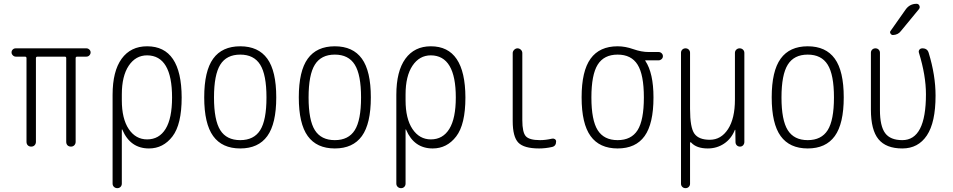

<svg xmlns="http://www.w3.org/2000/svg" viewBox="-20 -775 5040 1015"><path d="M63.5 -475.6Q54.7 -475.6 47.9 -482.4Q41 -489.3 41 -498Q41 -506.8 47.4 -513.2Q53.7 -519.5 63.5 -519.5H436.5Q445.3 -519.5 452.1 -513.2Q459 -506.8 459 -498Q459 -489.3 452.6 -482.4Q446.3 -475.6 436.5 -475.6H388.7Q379.9 -475.6 379.9 -467.8V-25.4Q379.9 -14.6 373 -7.3Q366.2 0 355 0Q343.8 0 336.9 -6.8Q330.1 -13.7 330.1 -25.4V-467.8Q330.1 -475.6 322.3 -475.6H178.7Q169.9 -475.6 169.9 -467.8V-25.4Q169.9 -14.6 163.1 -7.3Q156.2 0 145 0Q133.8 0 127 -6.8Q120.1 -13.7 120.1 -25.4V-467.8Q120.1 -475.6 111.3 -475.6Z M624 -275.4V-245.1Q624 -147.5 660.6 -92.8Q697.3 -38.1 757.8 -38.1Q821.3 -38.1 855.5 -93.8Q889.6 -149.4 889.6 -259.8Q889.6 -481.4 757.8 -482.4Q697.3 -482.4 660.6 -427.7Q624 -373 624 -275.4ZM575.2 195.3V-273.4Q575.2 -398.4 623 -464.4Q670.9 -530.3 757.8 -530.3Q939.5 -530.3 940.4 -259.8Q940.4 -117.2 891.6 -53.7Q842.8 9.8 767.6 9.8Q668.9 9.8 627 -88.9Q627 -90.8 626 -90.8Q624 -90.8 624 -89.8V195.3Q624 206.1 617.2 212.9Q610.4 219.7 600.1 219.7Q589.8 219.7 582.5 212.9Q575.2 206.1 575.2 195.3Z M1355.5 -433.1Q1322.3 -486.3 1250 -486.3Q1177.7 -486.3 1144.5 -433.1Q1111.3 -379.9 1111.3 -259.8Q1111.3 -139.6 1144.5 -86.9Q1177.7 -34.2 1250 -34.2Q1322.3 -34.2 1355.5 -86.9Q1388.7 -139.6 1388.7 -259.8Q1388.7 -379.9 1355.5 -433.1ZM1393.1 -55.7Q1345.7 9.8 1250 9.8Q1154.3 9.8 1106.9 -55.7Q1059.6 -121.1 1059.6 -260.3Q1059.6 -399.4 1106.9 -464.8Q1154.3 -530.3 1250 -530.3Q1345.7 -530.3 1393.1 -464.8Q1440.4 -399.4 1440.4 -260.3Q1440.4 -121.1 1393.1 -55.7Z M1855.5 -433.1Q1822.3 -486.3 1750 -486.3Q1677.7 -486.3 1644.5 -433.1Q1611.3 -379.9 1611.3 -259.8Q1611.3 -139.6 1644.5 -86.9Q1677.7 -34.2 1750 -34.2Q1822.3 -34.2 1855.5 -86.9Q1888.7 -139.6 1888.7 -259.8Q1888.7 -379.9 1855.5 -433.1ZM1893.1 -55.7Q1845.7 9.8 1750 9.8Q1654.3 9.8 1606.9 -55.7Q1559.6 -121.1 1559.6 -260.3Q1559.6 -399.4 1606.9 -464.8Q1654.3 -530.3 1750 -530.3Q1845.7 -530.3 1893.1 -464.8Q1940.4 -399.4 1940.4 -260.3Q1940.4 -121.1 1893.1 -55.7Z M2124 -275.4V-245.1Q2124 -147.5 2160.6 -92.8Q2197.3 -38.1 2257.8 -38.1Q2321.3 -38.1 2355.5 -93.8Q2389.6 -149.4 2389.6 -259.8Q2389.6 -481.4 2257.8 -482.4Q2197.3 -482.4 2160.6 -427.7Q2124 -373 2124 -275.4ZM2075.2 195.3V-273.4Q2075.2 -398.4 2123 -464.4Q2170.9 -530.3 2257.8 -530.3Q2439.5 -530.3 2440.4 -259.8Q2440.4 -117.2 2391.6 -53.7Q2342.8 9.8 2267.6 9.8Q2168.9 9.8 2127 -88.9Q2127 -90.8 2126 -90.8Q2124 -90.8 2124 -89.8V195.3Q2124 206.1 2117.2 212.9Q2110.4 219.7 2100.1 219.7Q2089.8 219.7 2082.5 212.9Q2075.2 206.1 2075.2 195.3Z M2830.1 9.8Q2750 9.8 2720.2 -21Q2690.4 -51.8 2690.4 -134.8V-494.1Q2690.4 -503.9 2698.2 -511.7Q2706.1 -519.5 2715.8 -519.5Q2725.6 -519.5 2733.4 -512.2Q2741.2 -504.9 2741.2 -494.1V-139.6Q2741.2 -75.2 2759.8 -54.7Q2778.3 -34.2 2835 -34.2Q2864.3 -34.2 2898.4 -42Q2906.2 -43.9 2913.1 -39.6Q2919.9 -35.2 2919.9 -27.3Q2919.9 -2.9 2898.4 2Q2863.3 9.8 2830.1 9.8Z M3350.6 -433.1Q3317.4 -486.3 3245.1 -486.3Q3172.9 -486.3 3139.6 -433.1Q3106.4 -379.9 3106.4 -259.8Q3106.4 -139.6 3139.6 -86.9Q3172.9 -34.2 3245.1 -34.2Q3317.4 -34.2 3350.6 -86.9Q3383.8 -139.6 3383.8 -259.8Q3383.8 -379.9 3350.6 -433.1ZM3245.1 -530.3Q3285.2 -530.3 3328.1 -515.1Q3371.1 -500 3409.2 -500H3461.9Q3470.7 -500 3477.5 -493.7Q3484.4 -487.3 3484.4 -478Q3484.4 -468.8 3477.5 -462.4Q3470.7 -456.1 3461.9 -456.1H3391.6Q3390.6 -456.1 3390.6 -455.1Q3390.6 -454.1 3391.1 -454.1Q3391.6 -454.1 3391.6 -453.1Q3434.6 -388.7 3434.6 -259.8Q3434.6 -121.1 3387.7 -55.7Q3340.8 9.8 3245.1 9.8Q3149.4 9.8 3102.1 -55.7Q3054.7 -121.1 3054.7 -260.3Q3054.7 -399.4 3102.1 -464.8Q3149.4 -530.3 3245.1 -530.3Z M3580.1 196.3V-496.1Q3580.1 -505.9 3586.9 -512.7Q3593.8 -519.5 3604 -519.5Q3614.3 -519.5 3621.1 -512.7Q3627.9 -505.9 3627.9 -496.1V-199.2Q3627.9 -100.6 3650.9 -68.4Q3673.8 -36.1 3732.4 -36.1Q3792 -36.1 3828.6 -92.3Q3865.2 -148.4 3865.2 -249V-495.1Q3865.2 -505.9 3872.6 -512.7Q3879.9 -519.5 3890.1 -519.5Q3900.4 -519.5 3907.7 -512.7Q3915 -505.9 3915 -495.1V-24.4Q3915 -14.6 3908.7 -7.3Q3902.3 0 3892.1 0Q3881.8 0 3875 -6.8Q3868.2 -13.7 3868.2 -24.4L3867.2 -87.9Q3867.2 -88.9 3866.2 -88.9Q3864.3 -88.9 3864.3 -86.9Q3845.7 -41 3807.6 -15.6Q3769.5 9.8 3721.7 9.8Q3662.1 9.8 3633.8 -21.5Q3631.8 -23.4 3629.9 -22.9Q3627.9 -22.5 3627.9 -19.5V196.3Q3627.9 206.1 3621.1 212.9Q3614.3 219.7 3604 219.7Q3593.8 219.7 3586.9 212.9Q3580.1 206.1 3580.1 196.3Z M4355.5 -433.1Q4322.3 -486.3 4250 -486.3Q4177.7 -486.3 4144.5 -433.1Q4111.3 -379.9 4111.3 -259.8Q4111.3 -139.6 4144.5 -86.9Q4177.7 -34.2 4250 -34.2Q4322.3 -34.2 4355.5 -86.9Q4388.7 -139.6 4388.7 -259.8Q4388.7 -379.9 4355.5 -433.1ZM4393.1 -55.7Q4345.7 9.8 4250 9.8Q4154.3 9.8 4106.9 -55.7Q4059.6 -121.1 4059.6 -260.3Q4059.6 -399.4 4106.9 -464.8Q4154.3 -530.3 4250 -530.3Q4345.7 -530.3 4393.1 -464.8Q4440.4 -399.4 4440.4 -260.3Q4440.4 -121.1 4393.1 -55.7Z M4750 9.8Q4664.1 9.8 4624 -39.1Q4584 -87.9 4584 -195.3V-496.1Q4584 -505.9 4590.8 -512.7Q4597.7 -519.5 4607.9 -519.5Q4618.2 -519.5 4625 -512.7Q4631.8 -505.9 4631.8 -496.1V-193.4Q4631.8 -108.4 4659.2 -71.3Q4686.5 -34.2 4750 -34.2Q4875 -34.2 4875 -276.4Q4875 -376 4837.9 -496.1Q4835 -504.9 4840.3 -512.2Q4845.7 -519.5 4856.4 -519.5Q4882.8 -519.5 4889.6 -495.1Q4925.8 -377 4925.8 -269.5Q4925.8 -127.9 4879.9 -59.1Q4834 9.8 4750 9.8ZM4767.6 -724.6Q4789.1 -754.9 4825.2 -754.9Q4835.9 -754.9 4840.3 -745.1Q4844.7 -735.4 4837.9 -726.6L4742.2 -610.4Q4727.5 -590.8 4700.2 -589.8Q4692.4 -589.8 4687.5 -597.7Q4682.6 -605.5 4688.5 -612.3Z"/></svg>

Font: Rounded-X Mgen+ 2m light
Style: Regular
Weight: 200
Designer: [Source Han Sans]
Ryoko NISHIZUKA  (kana & ideographs); Paul D. Hunt (Latin, Greek & Cyrillic); Wenlong ZHANG  (bopomofo
Version: Version 1.059.20150602